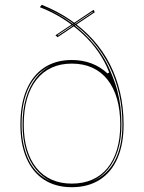

<svg xmlns="http://www.w3.org/2000/svg" viewBox="-20 -765 600 800"><path d="M279 15Q212 15 164 -16Q116 -47 90.5 -105.5Q65 -164 65 -246Q65 -331 90.5 -391Q116 -451 164 -483Q212 -515 279 -515Q323 -515 360.5 -501Q398 -487 428 -459L435 -463Q418 -508 389.5 -549Q361 -590 323 -625Q285 -660 240.5 -688Q196 -716 146 -735L154 -745Q219 -719 273 -682Q327 -645 368.5 -598.5Q410 -552 438 -497Q466 -442 480.5 -379Q495 -316 495 -246Q495 -164 469.5 -105.5Q444 -47 395.5 -16Q347 15 279 15ZM191 -10Q155 -28 128.5 -60.5Q102 -93 88 -140Q74 -187 74 -246Q74 -307 88 -355Q102 -403 128 -437.5Q154 -472 191 -490Q161 -477 138 -454Q115 -431 100 -400Q85 -369 77.5 -330.5Q70 -292 70 -246Q70 -201 78 -163.5Q86 -126 101 -96Q116 -66 138.5 -44.5Q161 -23 191 -10ZM279 0Q327 0 364.5 -16.5Q402 -33 428 -65Q454 -97 467.5 -142.5Q481 -188 481 -246Q481 -306 467.5 -353Q454 -400 428 -433Q402 -466 364.5 -483Q327 -500 279 -500Q232 -500 195 -483Q158 -466 132 -433Q106 -400 92.5 -353Q79 -306 79 -246Q79 -188 92.5 -142.5Q106 -97 132 -65Q158 -33 195 -16.5Q232 0 279 0ZM366 -10Q396 -23 419.5 -44.5Q443 -66 458.5 -95.5Q474 -125 482 -163Q490 -201 490 -246Q490 -313 476 -374.5Q462 -436 434.5 -491Q407 -546 367 -592Q327 -638 274 -675Q221 -712 156 -737Q222 -711 278.5 -669Q335 -627 377.5 -574Q420 -521 444 -459Q460 -421 469 -386.5Q478 -352 482 -318Q486 -284 486 -246Q486 -186 471.5 -139.5Q457 -93 430.5 -60.5Q404 -28 366 -10ZM220 -610 211 -618 370 -724 375 -714ZM222 -617 367 -714 366 -716 220 -619Z"/></svg>

Font: Kalnia Glaze Thin
Style: Regular
Weight: 100
Version: Version 1.110